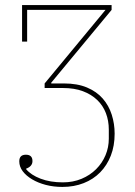

<svg xmlns="http://www.w3.org/2000/svg" viewBox="-20 -526 534 757"><path d="M226 211Q191 211 160.5 203Q130 195 106.5 181Q83 167 69.5 149Q56 131 56 110Q56 84 82 84Q108 84 108 109Q108 130 83 139V141Q102 164 140 178.5Q178 193 228 193Q268 193 301.5 179Q335 165 359 141Q383 117 396 86Q409 55 409 21V-15Q409 -50 397.5 -80Q386 -110 363 -132Q340 -154 306.5 -166.5Q273 -179 228 -179H156V-197L396 -487H87V-362H67V-506H420V-487L182 -200V-197H232Q285 -197 323 -181Q361 -165 385 -137.5Q409 -110 420.5 -74Q432 -38 432 1Q432 49 417 87.5Q402 126 375 153.5Q348 181 310 196Q272 211 226 211Z"/></svg>

Font: IBM Plex Serif Thin
Style: Regular
Weight: 100
Designer: Mike Abbink, Paul van der Laan, Pieter van Rosmalen
Foundry: Bold Monday
Version: Version 3.001